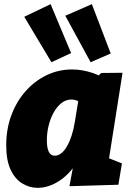

<svg xmlns="http://www.w3.org/2000/svg" viewBox="-20 -891 637 926"><path d="M162 15Q122 15 87 -6.5Q52 -28 31 -73Q10 -118 10 -191Q10 -267 34 -333Q58 -399 101.5 -449Q145 -499 203 -527.5Q261 -556 328 -556Q376 -556 425.5 -539.5Q475 -523 522 -487L435 -507L468 -539L571 -540L491 -33L424 -160L568 -103L551 0L315 7L343 -145L400 -253Q389 -168 351 -108Q313 -48 262.5 -16.5Q212 15 162 15ZM244 -140Q260 -140 275 -151.5Q290 -163 302.5 -184.5Q315 -206 325 -236Q335 -266 341 -303L363 -439L394 -378Q375 -395 358 -403Q341 -411 324 -411Q298 -411 276.5 -394Q255 -377 239 -348.5Q223 -320 214.5 -285Q206 -250 206 -214Q206 -177 215.5 -158.5Q225 -140 244 -140ZM228 -591 97 -810 224 -871 323 -635ZM417 -591 295 -815 423 -871 514 -633Z"/></svg>

Font: Bitter Thin Black
Style: Italic
Weight: 900
Italic angle: -9°
Version: Version 3.020